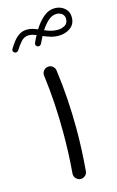

<svg xmlns="http://www.w3.org/2000/svg" viewBox="-169 -947 634 1038"><g transform="rotate(-15 148.5 -428.0)"><path d="M251.5 -892.1Q281.7 -892.1 304.4 -872.8Q327.1 -853.5 327.1 -821.8Q327.1 -783.2 299.3 -762.9Q271.5 -742.7 233.9 -742.7Q209 -742.7 187.7 -749.3Q166.5 -755.9 147.9 -764.2Q138.7 -746.6 128.9 -725.6Q126.5 -720.7 120.8 -717.5Q115.2 -714.4 108.4 -716.3Q103 -718.3 99.4 -724.4Q95.7 -730.5 98.6 -737.3Q103 -747.6 107.9 -757.6Q112.8 -767.6 118.2 -777.3Q107.4 -781.7 96.9 -784.4Q86.4 -787.1 76.2 -787.1Q50.8 -787.1 33 -766.8Q15.1 -746.6 0.5 -722.7Q-2.9 -717.8 -9.3 -715.8Q-15.6 -713.9 -21.5 -717.3Q-34.7 -725.1 -26.9 -739.3Q-16.1 -756.8 -2.2 -775.4Q11.7 -793.9 30.8 -806.6Q49.8 -819.3 76.2 -819.3Q91.3 -819.3 105.5 -815.2Q119.6 -811 133.8 -804.7Q156.2 -841.3 185.3 -866.7Q214.4 -892.1 251.5 -892.1ZM251 -859.9Q226.1 -859.9 204.1 -840.1Q182.1 -820.3 164.1 -792Q180.7 -784.7 198.2 -779.8Q215.8 -774.9 235.4 -774.9Q258.8 -774.9 276.9 -785.6Q294.9 -796.4 294.9 -821.3Q294.9 -838.9 282.2 -849.4Q269.5 -859.9 251 -859.9ZM100.6 -554.7Q98.6 -569.8 107.9 -581.8Q117.2 -593.8 131.8 -595.7Q147 -598.1 158.9 -588.6Q170.9 -579.1 172.9 -564.5Q184.1 -483.4 189.7 -399.4Q195.3 -315.4 195.3 -230Q195.3 -118.7 185.1 2.4Q184.1 17.1 172.4 27.1Q160.6 37.1 145.5 36.1Q130.9 34.7 120.8 23.2Q110.8 11.7 111.8 -3.4Q116.7 -60.1 118.9 -116.2Q121.1 -172.4 121.1 -228.5Q121.1 -399.4 100.6 -554.7Z"/></g></svg>

Font: Mikhak-DS2-FD Regular
Style: Regular
Weight: 400
Designer: Amin Abedi
Version: Version 3.4